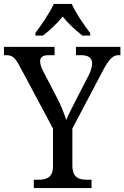

<svg xmlns="http://www.w3.org/2000/svg" viewBox="-24 -951 629 971"><path d="M155 -784V-771H193C227 -797 265 -832 293 -867C321 -832 359 -797 393 -771H432V-784C403 -822 358 -886 339 -931H248C228 -886 183 -822 155 -784ZM147 0H439V-42H418C376 -42 342 -51 342 -115V-301L497 -595C529 -654 548 -672 575 -672H585V-714H360V-672H385C420 -672 442 -660 442 -631C442 -615 436 -592 424 -569L365 -455C344 -413 322 -372 311 -344C301 -375 286 -415 265 -455L196 -588C188 -602 179 -624 179 -641C179 -658 188 -672 221 -672H252V-714H-4V-672H8C39 -672 53 -658 74 -619L244 -301V-110C244 -51 209 -42 167 -42H147Z"/></svg>

Font: Noto Serif Bengali SemiCondensed
Style: Regular
Weight: 400
Width: 4
Designer: Juan Bruce, Universal Thirst, Indian Type Foundry and the Monotype Design Team.
Foundry: Monotype Imaging Inc.
Version: Version 2.003